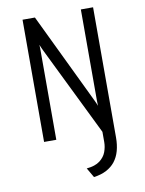

<svg xmlns="http://www.w3.org/2000/svg" viewBox="-100 -769 817 1083"><g transform="rotate(-10 308.0 -228.0)"><path d="M349 244 317 189Q366 184.5 392.8 164Q419.5 143.5 429.8 115.5Q440 87.5 440 60V1L190 -510Q186.5 -517.5 182.2 -527Q178 -536.5 175 -544Q176 -532 176 -525Q176 -518 176 -511V0H106V-700H177L427 -180Q430 -174 434 -164.8Q438 -155.5 441 -148Q440.5 -162.5 440.2 -168.5Q440 -174.5 440 -181V-700H510V46Q510 87 500.5 121.8Q491 156.5 470 183Q451 206.5 421.5 222.2Q392 238 349 244Z"/></g></svg>

Font: Overpass Mono Light Light
Style: Regular
Weight: 300
Monospace: yes
Version: Version 4.000